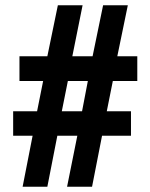

<svg xmlns="http://www.w3.org/2000/svg" viewBox="-20 -710 572 730"><path d="M66 0H160L198 -194H274L235 0H330L368 -194H478V-287H386L409 -402H502V-496H426L466 -690H372L332 -496H255L294 -690H200L160 -496H54V-402H144L121 -287H30V-194H104ZM215 -287 238 -402H314L292 -287Z"/></svg>

Font: Noto Sans Kannada ExtraCondensed
Style: Bold
Weight: 700
Width: 2
Designer: Jelle Bosma - Monotype Design Team
Foundry: Monotype Imaging Inc.
Version: Version 2.005